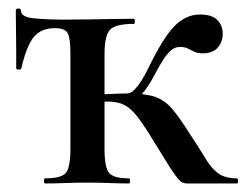

<svg xmlns="http://www.w3.org/2000/svg" viewBox="-20 -430 578 450"><path d="M225 -303V-81Q225 -38 235.5 -25Q246 -12 282 -12Q285 -12 285 -6Q285 0 282 0Q262 0 237 -1Q212 -2 186 -2Q159 -2 133.5 -1Q108 0 86 0Q83 0 83 -6Q83 -12 86 -12Q124 -12 134.5 -25Q145 -38 145 -81V-305Q145 -341 138.5 -352.5Q132 -364 109 -364Q76 -364 59 -343Q42 -322 30 -270Q29 -267 23.5 -267Q18 -267 18 -270Q18 -283 18 -308.5Q18 -334 17.5 -361Q17 -388 17 -405Q17 -410 23 -410Q29 -410 29 -405Q29 -390 59.5 -387Q90 -384 134 -384Q154 -384 184.5 -384.5Q215 -385 245 -385.5Q275 -386 294 -386Q296 -386 296 -380Q296 -374 294 -374Q250 -374 237.5 -360Q225 -346 225 -303ZM419 0Q413 0 408 -2Q403 -4 396 -12.5Q389 -21 376.5 -40.5Q364 -60 342 -96Q318 -136 302 -156.5Q286 -177 270.5 -184.5Q255 -192 231 -192Q214 -192 192 -189L191 -207Q204 -208 221.5 -209Q239 -210 255 -210.5Q271 -211 278 -211Q319 -211 342 -203.5Q365 -196 382.5 -176Q400 -156 425 -116Q447 -83 461 -59.5Q475 -36 491 -24Q507 -12 535 -12Q538 -12 538 -6Q538 0 535 0ZM278 -192V-211Q287 -211 295.5 -220Q304 -229 311.5 -241Q319 -253 324 -263Q349 -315 368.5 -343.5Q388 -372 407.5 -384Q427 -396 449 -396Q477 -396 489.5 -383Q502 -370 502 -351Q502 -332 490.5 -318.5Q479 -305 455 -305Q443 -305 435 -309Q427 -313 420 -316.5Q413 -320 402 -320Q391 -320 382 -313Q373 -306 363.5 -291.5Q354 -277 343 -256Q327 -225 311.5 -208.5Q296 -192 278 -192Z"/></svg>

Font: Cormorant SemiBold
Style: Regular
Weight: 600
Designer: Christian Thalmann (Catharsis Fonts)
Foundry: Catharsis Fonts
Version: Version 4.000